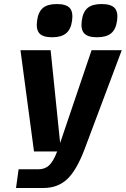

<svg xmlns="http://www.w3.org/2000/svg" viewBox="-20 -748 621 948"><path d="M168 87.9H168.9Q201.7 87.9 222.4 68.6Q243.2 49.3 262.2 0H147.9L81.1 -500H230L276.9 -42L432.1 -500H581.1L397 -9.8Q357.4 94.2 311 137.2Q264.6 180.2 194.8 180.2H59.1L71.8 87.9ZM259.8 -728H261.2Q306.6 -728 324.2 -708.7Q341.8 -689.5 335.9 -646Q330.1 -603 306.4 -583.5Q282.7 -564 237.8 -564Q191.9 -564 174.6 -583.3Q157.2 -602.5 163.1 -646Q168.9 -689.5 191.9 -708.7Q214.8 -728 259.8 -728ZM481 -728H481.9Q527.8 -728 545.9 -708.7Q564 -689.5 558.1 -646Q552.2 -603 528.6 -583.5Q504.9 -564 459 -564Q413.6 -564 395.8 -583.3Q377.9 -602.5 383.8 -646Q389.6 -689.5 412.6 -708.7Q435.5 -728 481 -728Z"/></svg>

Font: Fivo Sans Modern
Style: Italic
Weight: 700
Designer: Alexander Slobzheninov
Foundry: Alexander Slobzheninov
Version: 1.0